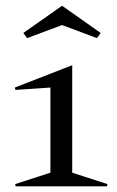

<svg xmlns="http://www.w3.org/2000/svg" viewBox="-20 -655 410 675"><path d="M233.9 -47.9 357.9 -7.8 356 0H35.2L33.2 -7.8L157.2 -47.9V-347.2L34.2 -338.9L32.2 -347.2L233.9 -425.8ZM62 -539.1 198.2 -634.8 334 -539.1 320.8 -521 198.2 -566.9 75.2 -521Z"/></svg>

Font: Halibut
Style: Regular
Weight: 400
Designer: Matteo Maggi
Foundry: Collletttivo
Version: Version 3.080 | FøM Fix